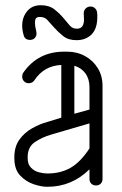

<svg xmlns="http://www.w3.org/2000/svg" viewBox="-20 -711 466 736"><path d="M373 -25Q373 -14 366 -7Q359 0 348 0Q337 0 330 -7Q323 -14 323 -25V-62Q255 5 162 5H161Q138 5 108.5 -5Q79 -15 57 -38.5Q35 -62 35 -105V-108Q35 -149 54.5 -176Q74 -203 103.5 -219.5Q133 -236 163 -244L215 -260V-462Q148 -459 111 -402Q103 -392 90 -392Q79 -392 72 -399.5Q65 -407 65 -417Q65 -426 69 -432Q125 -513 226 -513H237Q275 -513 306 -496Q337 -479 355 -449.5Q373 -420 373 -382ZM323 -377Q323 -408 307.5 -429.5Q292 -451 265 -459V-275L323 -291ZM161 -46H162Q212 -46 250 -67.5Q288 -89 323 -142V-238L176 -195Q139 -184 112.5 -165.5Q86 -147 86 -108V-105Q86 -81 99 -68Q112 -55 129.5 -50.5Q147 -46 161 -46ZM301 -660Q301 -671 308.5 -678.5Q316 -686 327 -686Q337 -686 344 -679.5Q351 -673 352 -664Q353 -659 353 -654.5Q353 -650 353 -646Q353 -601 331 -579Q309 -557 273 -557Q242 -557 222.5 -572.5Q203 -588 187 -606Q173 -622 162 -634Q151 -646 134 -646Q122 -646 118 -641Q114 -636 114 -622Q114 -612 119 -591Q120 -587 120 -583Q120 -572 113 -565Q106 -558 95 -558Q76 -558 71 -575Q65 -596 65 -612Q65 -645 84 -668Q103 -691 136 -691Q168 -691 188 -675.5Q208 -660 224 -641Q237 -625 247.5 -613Q258 -601 274 -601Q290 -601 296 -611Q302 -621 302 -635Q302 -649 301 -660Z"/></svg>

Font: Libertine Sup
Style: Regular
Weight: 400
Designer: Bastien Sozeau
Foundry: NBR — Bastien Sozeau
Version: Version 2.003; ttfautohint (v1.8.4.7-5d5b);gftools[0.9.33]